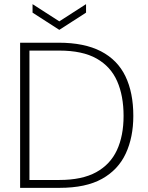

<svg xmlns="http://www.w3.org/2000/svg" viewBox="-20 -906 712 926"><path d="M77 0V-700H263Q387 -700 467 -658.5Q547 -617 585 -538Q623 -459 623 -347Q623 -244 586.5 -165.5Q550 -87 472 -43.5Q394 0 267 0ZM122 -38H266Q376 -38 444 -75.5Q512 -113 544 -182Q576 -251 576 -347Q576 -444 545 -514.5Q514 -585 446 -623.5Q378 -662 266 -662H122ZM266 -762 137 -845V-886L266 -803L395 -886V-845Z"/></svg>

Font: DM Sans 17pt ExtraLight
Style: Regular
Weight: 250
Version: Version 4.004;gftools[0.9.30]